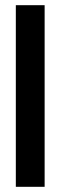

<svg xmlns="http://www.w3.org/2000/svg" viewBox="-20 -720 235 740"><path d="M41 0H152V-700H41Z"/></svg>

Font: Advent Pro
Style: Regular
Weight: 400
Designer: VivaRado, Andreas Kalpakidis
Foundry: VivaRado, Andreas Kalpakidis
Version: Version 3.000